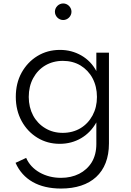

<svg xmlns="http://www.w3.org/2000/svg" viewBox="-20 -817 758 1112"><path d="M346 -701C372 -701 394 -723 394 -749C394 -775 372 -797 346 -797C320 -797 298 -775 298 -749C298 -723 320 -701 346 -701ZM333.5 275C505.5 275 611 184 611 14V-512H538V-405.5C517.5 -444 488.5 -474 451.5 -495.5C414 -517 373 -528 327.5 -528C278.5 -528 235 -516 196.5 -492.5C158 -469 127.5 -436.5 105 -396C82.5 -355 71.5 -308.5 71.5 -256C71.5 -203.5 83 -156.5 105.5 -115.5C128 -74.5 158.5 -42.5 197 -19C235.5 4.5 278.5 16 326 16C371.5 16 413 5 450.5 -17C487.5 -39 516.5 -69.5 538 -108V17C538 58 529 93 511.5 122.5C475.5 181 411.5 213 333.5 213C287 213 246 202.5 209.5 182C173 161 147 133 131.5 97.5L70 126C113.5 223.5 204 275 333.5 275ZM343.5 -47.5C305.5 -47.5 271.5 -56.5 242 -74.5C182 -110 146.5 -175.5 146.5 -255.5C146.5 -296 155 -332.5 172 -364C206 -427 267.5 -464.5 344 -464.5C382.5 -464.5 416.5 -455.5 446 -438C505.5 -402 541.5 -337 541.5 -255.5C541.5 -215.5 533 -180 516 -148.5C482 -85.5 421 -47.5 343.5 -47.5Z"/></svg>

Font: Spartan
Style: Regular
Weight: 400
Designer: Matt Bailey, Mirko Velimirovic
Foundry: Matt Bailey
Version: Version 1.003